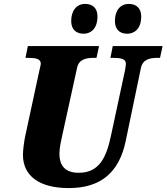

<svg xmlns="http://www.w3.org/2000/svg" viewBox="-20 -949 849 979"><path d="M629 -777C663 -777 700 -800 700 -865C700 -908 674 -929 637 -929C592 -929 566 -894 566 -842C566 -799 590 -777 629 -777ZM407 -777C440 -777 477 -800 477 -865C477 -908 452 -929 414 -929C370 -929 343 -894 343 -842C343 -799 368 -777 407 -777ZM331 10C495 10 588 -71 621 -230L698 -600C707 -647 744 -654 784 -654H796L809 -714H555L543 -654H555C594 -654 622 -650 622 -624C622 -620 620 -606 618 -593L546 -258C523 -148 487 -68 382 -68C316 -68 283 -100 283 -166C283 -195 292 -234 296 -252L373 -603C382 -647 419 -654 460 -654H472L485 -714H122L110 -654H121C161 -654 188 -650 188 -624C188 -620 186 -611 180 -586L108 -252C103 -229 97 -183 97 -160C97 -52 180 10 331 10Z"/></svg>

Font: Noto Serif SemiCondensed Black
Style: Italic
Weight: 900
Width: 4
Italic angle: -12°
Designer: Monotype Design Team
Foundry: Monotype Imaging Inc.
Version: Version 2.014